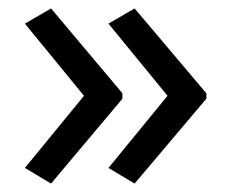

<svg xmlns="http://www.w3.org/2000/svg" viewBox="-20 -491 549 455"><path d="M469 -257 299 -56 237 -93 377 -264 237 -435 299 -471 469 -270ZM270 -257 101 -56 39 -93 179 -264 39 -435 101 -471 270 -270Z"/></svg>

Font: Noto Sans Myanmar UI
Style: Regular
Weight: 400
Designer: Monotype Design Team
Foundry: Monotype Imaging Inc.
Version: Version 2.103; ttfautohint (v1.8.4.7-5d5b)